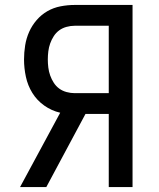

<svg xmlns="http://www.w3.org/2000/svg" viewBox="-20 -755 640 775"><path d="M61 0 223 -300Q188 -308 158.5 -329Q129 -350 110.5 -380Q92 -410 84.5 -445Q77 -480 77 -515Q77 -543 81.5 -571.5Q86 -600 97.5 -626Q109 -652 128 -674Q147 -696 171.5 -710Q196 -724 224.5 -729.5Q253 -735 281 -735H515V0H419V-295H325L220 -99L167 0ZM281 -379H419V-651H281Q265 -651 248.5 -646.5Q232 -642 219 -632.5Q206 -623 197 -609Q188 -595 182.5 -579.5Q177 -564 175 -547.5Q173 -531 173 -515Q173 -499 175 -482.5Q177 -466 182.5 -450.5Q188 -435 197 -421Q206 -407 219 -397.5Q232 -388 248.5 -383.5Q265 -379 281 -379Z"/></svg>

Font: Iosevka Fixed Medium Extended
Style: Regular
Weight: 500
Width: 7
Monospace: yes
Designer: Belleve Invis
Foundry: Belleve Invis
Version: Version 24.1.1; ttfautohint (v1.8.4)